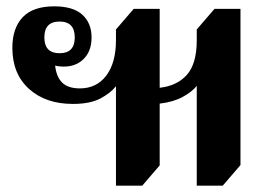

<svg xmlns="http://www.w3.org/2000/svg" viewBox="-20 -580 864 606"><path d="M346 6V-308Q330 -287 297.5 -269.5Q265 -252 210 -252Q124 -252 71.5 -299.5Q19 -347 19 -429Q19 -491 51.5 -525.5Q84 -560 151 -560Q211 -560 240 -533.5Q269 -507 269 -462Q269 -421 246.5 -396.5Q224 -372 188 -370Q170 -369 154 -373Q158 -337 176.5 -319Q195 -301 232 -301Q285 -301 315.5 -341.5Q346 -382 346 -453V-487L402 -552H484V-303Q539 -309 570 -344Q601 -379 601 -453V-487L657 -552H739V-59L683 6H601V-309Q586 -290 556.5 -274Q527 -258 484 -253V-58L429 6ZM168 -412Q216 -412 216 -462Q216 -512 168 -512Q120 -512 120 -462Q120 -412 168 -412Z"/></svg>

Font: Noto Serif Thai
Style: Bold
Weight: 700
Designer: Monotype Design Team
Foundry: Monotype Imaging Inc.
Version: Version 2.002; ttfautohint (v1.8.4.7-5d5b)